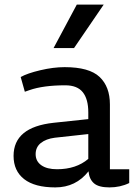

<svg xmlns="http://www.w3.org/2000/svg" viewBox="-20 -804 602 835"><path d="M542 -68V-8Q503 11 456 11Q409 11 388.5 -7Q368 -25 365 -59Q310 11 220.5 11Q131 11 85 -25Q39 -61 39 -126Q39 -251 213 -270L364 -286V-315Q364 -373 340 -403Q316 -433 264 -433Q168 -433 108 -412L88 -405L70 -469Q98 -485 155 -498.5Q212 -512 261 -512Q368 -512 413 -469.5Q458 -427 458 -350V-68ZM228 -68Q311 -68 364 -113V-221L218 -205Q180 -200 157.5 -182Q135 -164 135 -133.5Q135 -103 159.5 -85.5Q184 -68 228 -68ZM302 -595H213L314 -784H431Z"/></svg>

Font: Belgrano
Style: Regular
Weight: 400
Version: Version 1.002